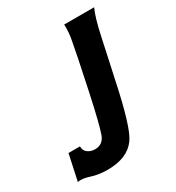

<svg xmlns="http://www.w3.org/2000/svg" viewBox="-168 -722 768 838"><g transform="rotate(-30 216.0 -303.0)"><path d="M282 -625H433Q414 -585 395 -495Q390 -469 376 -406.5Q362 -344 355 -310Q309 -89 273 -41Q230 19 130 19Q85 19 49 7Q14 -5 -10 0L18 -130H76Q75 -106 96 -94Q110 -86 127 -86Q168 -86 182 -127Q197 -168 228 -312Q270 -510 275 -542Q284 -586 282 -625Z"/></g></svg>

Font: GFS Neohellenic Rg
Style: Bold Italic
Weight: 700
Italic angle: -12°
Designer: Designed by Takis Katsoulidis and George D. Matthiopoulos.
Foundry: Designed by Takis Katsoulidis and George D. Matthiopoulos.
Version: Version 1.0